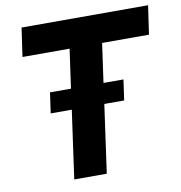

<svg xmlns="http://www.w3.org/2000/svg" viewBox="-79 -770 794 843"><g transform="rotate(-10 318.0 -348.5)"><path d="M184.5 0H329.5L372 -303.5H460.5L473.5 -395H384.5L409 -569H618L636.5 -697H72.5L54 -569H264L239.5 -395H146L133 -303.5H227Z"/></g></svg>

Font: HK Grotesk ExtraBold
Style: Italic
Weight: 800
Italic angle: -16°
Designer: Alfredo Marco Pradil
Foundry: Hanken Design Co.
Version: Version 3.001;FEAKit 1.0